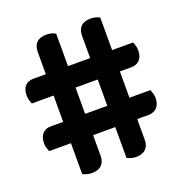

<svg xmlns="http://www.w3.org/2000/svg" viewBox="-121 -766 823 871"><g transform="rotate(-20 290.5 -330.5)"><path d="M453 -650V-493H554Q564 -471 564 -453Q564 -422 549 -406Q534 -390 508 -390H453V-263H554Q564 -239 564 -223Q564 -193 549 -176.5Q534 -160 508 -160H453V-60Q453 -32 437 -16Q421 0 390 0Q369 0 347 -11V-160H240V-60Q240 -32 224 -16Q208 0 176 0Q155 0 133 -11V-160H28Q18 -184 18 -200Q18 -230 32.5 -246.5Q47 -263 73 -263H133V-390H28Q18 -414 18 -430Q18 -462 32.5 -477.5Q47 -493 73 -493H133V-601Q133 -630 149 -645.5Q165 -661 197 -661Q221 -661 240 -650V-493H347V-601Q347 -630 363 -645.5Q379 -661 410 -661Q434 -661 453 -650ZM346 -263V-390H239V-263Z"/></g></svg>

Font: Sansita
Style: Bold
Weight: 700
Designer: Pablo Cosgaya
Foundry: Omnibus-Type
Version: Version 1.006